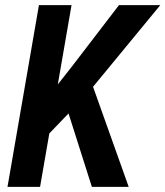

<svg xmlns="http://www.w3.org/2000/svg" viewBox="-20 -731 647 751"><path d="M259.8 -710.9 136.7 0H9.3L132.3 -710.9ZM606.9 -710.9 317.9 -359.9 148.9 -184.1 148.4 -327.6 264.2 -474.6 445.3 -710.9ZM339.4 0 232.4 -336.4 333.5 -420.9 483.4 0Z"/></svg>

Font: Roboto Condensed SemiBold
Style: Italic
Weight: 600
Italic angle: -12°
Designer: Christian Robertson
Foundry: Google
Version: Version 3.008; 2023